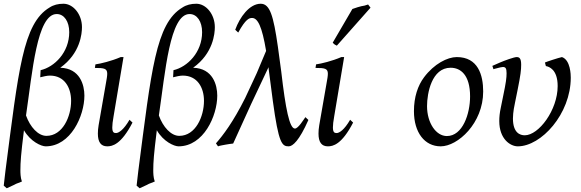

<svg xmlns="http://www.w3.org/2000/svg" viewBox="-21 -762 3103 1026"><path d="M349 -590C349 -482 270 -404 196 -387L194 -349L220 -355C230 -357 238 -358 246 -358C323 -358 359 -295 359 -223C359 -139 314 -36 227 -36C183 -36 140 -83 118 -145C152 -375 176 -687 282 -687C322 -687 349 -647 349 -590ZM430 -251C430 -307 407 -397 301 -400C409 -477 417 -584 417 -617C417 -686 370 -742 318 -742C290 -742 265 -736 244 -722C101 -637 78 -386 8 152L-1 230L15 244L54 226C61 222 69 218 76 216L96 208C88 186 88 160 88 148C88 105 91 62 107 -66C142 -5 200 20 223 20C357 20 430 -143 430 -251Z M687 -107 671 -122C640 -68 613 -51 599 -51C588 -51 579 -54 579 -81C579 -94 581 -114 586 -141L639 -457H624C573 -435 517 -422 489 -418L486 -399C536 -399 552 -396 552 -368C552 -356 549 -339 545 -317L506 -93C503 -76 502 -61 502 -48C502 -3 518 20 552 20C579 20 626 11 687 -107Z M1059 -590C1059 -482 980 -404 906 -387L904 -349L930 -355C940 -357 948 -358 956 -358C1033 -358 1069 -295 1069 -223C1069 -139 1024 -36 937 -36C893 -36 850 -83 828 -145C862 -375 886 -687 992 -687C1032 -687 1059 -647 1059 -590ZM1140 -251C1140 -307 1117 -397 1011 -400C1119 -477 1127 -584 1127 -617C1127 -686 1080 -742 1028 -742C1000 -742 975 -736 954 -722C811 -637 788 -386 718 152L709 230L725 244L764 226C771 222 779 218 786 216L806 208C798 186 798 160 798 148C798 105 801 62 817 -66C852 -5 910 20 933 20C1067 20 1140 -143 1140 -251Z M1627 -121 1611 -136C1602 -124 1573 -75 1555 -75C1526 -75 1505 -180 1482 -379L1464 -512C1440 -680 1421 -742 1372 -742C1312 -742 1260 -670 1236 -603L1252 -588C1292 -661 1311 -666 1326 -666C1356 -666 1379 -622 1401 -490L1369 -414C1358 -386 1345 -357 1331 -328L1289 -238C1225 -110 1171 -39 1133 4L1144 20C1150 18 1156 16 1163 15L1184 11C1197 9 1212 6 1225 5L1321 -206L1414 -403C1414 -399 1414 -395 1416 -383L1437 -222C1468 6 1486 20 1522 20C1543 20 1578 -10 1627 -121Z M1866 -107 1850 -122C1819 -68 1792 -51 1778 -51C1767 -51 1758 -54 1758 -81C1758 -94 1760 -114 1765 -141L1818 -457H1803C1752 -435 1696 -422 1668 -418L1665 -399C1715 -399 1731 -396 1731 -368C1731 -356 1728 -339 1724 -317L1685 -93C1682 -76 1681 -61 1681 -48C1681 -3 1697 20 1731 20C1758 20 1805 11 1866 -107ZM1779 -518 1959 -721 1946 -738C1941 -736 1934 -734 1927 -732C1908 -730 1869 -717 1862 -714L1757 -534C1766 -524 1770 -522 1779 -518Z M2387 -400C2440 -400 2491 -362 2491 -247C2491 -153 2451 -35 2367 -35C2309 -35 2261 -105 2261 -195C2261 -264 2286 -400 2387 -400ZM2561 -273C2561 -362 2533 -457 2420 -457C2370 -457 2299 -421 2245 -349C2212 -305 2191 -244 2191 -168C2191 -54 2248 20 2334 20C2425 20 2561 -103 2561 -273Z M2891 -428 2896 -409C2912 -406 2959 -392 2959 -302C2959 -174 2858 -39 2783 -39C2758 -39 2720 -52 2720 -129C2720 -162 2729 -205 2731 -213L2745 -282C2761 -361 2764 -389 2764 -416C2764 -451 2754 -457 2740 -457C2726 -457 2674 -438 2651 -428L2610 -410L2616 -392C2618 -393 2620 -394 2637 -398L2653 -402C2659 -403 2663 -404 2666 -404C2680 -404 2686 -398 2686 -371C2686 -347 2683 -321 2668 -250L2655 -186C2649 -158 2647 -136 2647 -115C2647 -19 2706 20 2746 20C2871 20 3029 -153 3029 -347C3029 -361 3028 -441 2982 -457C2963 -453 2899 -432 2891 -428Z"/></svg>

Font: Temporarium
Style: Italic
Weight: 400
Italic angle: -7°
Version: Version 1.1